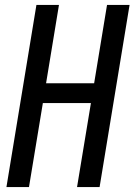

<svg xmlns="http://www.w3.org/2000/svg" viewBox="-20 -755 543 775"><path d="M6 0 127 -735H218L166 -419H360L412 -735H503L382 0H291L347 -339H153L97 0Z"/></svg>

Font: Iosevka Term Curly Md Obl
Style: Regular
Weight: 500
Italic angle: -9°
Designer: Belleve Invis
Foundry: Belleve Invis
Version: Version 32.3.0